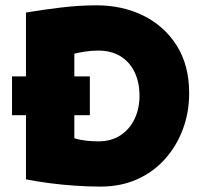

<svg xmlns="http://www.w3.org/2000/svg" viewBox="-20 -690 773 725"><path d="M25.4 -254.9V-401.4H319.3V-254.9ZM359.4 14.6Q314.5 14.6 264.2 11.2Q213.9 7.8 166 1.5Q118.2 -4.9 78.1 -12.7V-642.6Q140.6 -653.3 210.4 -661.6Q280.3 -669.9 344.7 -669.9Q442.4 -669.9 521.5 -630.9Q600.6 -591.8 647.5 -517.6Q694.3 -443.4 694.3 -337.9Q694.3 -265.6 670.4 -201.7Q646.5 -137.7 602.5 -88.9Q558.6 -40 497.1 -12.7Q435.5 14.6 359.4 14.6ZM350.6 -156.2Q400.4 -156.2 435.1 -179.2Q469.7 -202.1 488.3 -241.2Q506.8 -280.3 506.8 -328.1Q506.8 -378.9 488.3 -417.5Q469.7 -456.1 435.1 -477.5Q400.4 -499 350.6 -499Q328.1 -499 304.2 -495.6Q280.3 -492.2 260.7 -487.3V-168Q283.2 -161.1 306.6 -158.7Q330.1 -156.2 350.6 -156.2Z"/></svg>

Font: Sen ExtraBold
Style: Regular
Weight: 800
Version: Version 2.000;gftools[0.9.31]